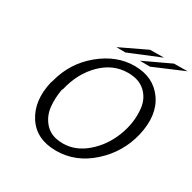

<svg xmlns="http://www.w3.org/2000/svg" viewBox="-187 -1038 1241 1242"><g transform="rotate(30 433.5 -416.5)"><path d="M566 -757 766 -851Q783 -851 817 -851.5Q851 -852 867 -852L641 -756Q628 -756 603 -756.5Q578 -757 566 -757ZM390 -757 587 -851Q604 -851 639 -851.5Q674 -852 691 -852L457 -756Q446 -756 424 -756.5Q402 -757 390 -757ZM137 -347Q141 -359 143 -364Q182 -515 301 -613Q420 -711 554 -711Q695 -711 767.5 -608.5Q840 -506 803 -345Q767 -192 649.5 -86.5Q532 19 386 19Q238 19 169.5 -87Q101 -193 137 -347ZM227 -350 222 -341Q210 -274 216 -213Q222 -152 258.5 -105.5Q295 -59 355 -48Q375 -44 404 -44Q496 -45 575.5 -113.5Q655 -182 695.5 -285.5Q736 -389 725 -492Q717 -562 669.5 -606.5Q622 -651 540 -651Q429 -651 343.5 -566.5Q258 -482 227 -350Z"/></g></svg>

Font: Coval
Style: Light Italic
Weight: 300
Foundry: Context Ltd
Version: Version 001.000